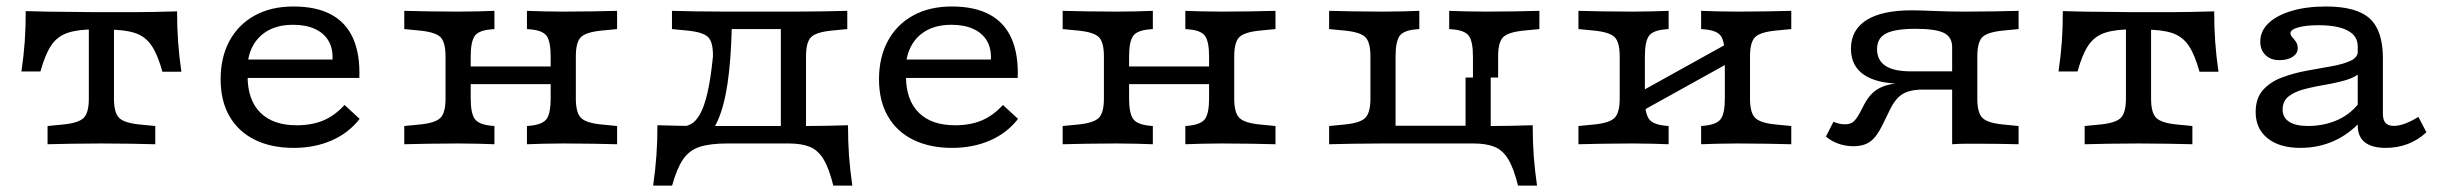

<svg xmlns="http://www.w3.org/2000/svg" viewBox="-20 -447 7575 595"><path d="M294.3 -2.4Q241.7 -2.4 203 -1.6Q164.3 -0.8 127.4 0V-56.5L174.8 -61.1Q223.6 -65.8 239.4 -81.8Q255.3 -97.7 255.3 -141.5V-206.7H333.2V-141.5Q333.2 -97.7 349.1 -81.8Q365 -65.8 413.7 -61.1L461.2 -56.5V0Q424.3 -0.8 385.5 -1.6Q346.8 -2.4 294.3 -2.4ZM276.1 -356.1Q222.7 -356.1 190.5 -345.5Q158.3 -334.9 139.2 -307Q120.1 -279.1 105.3 -225.5H46.4Q53.5 -274.2 56.7 -318.6Q59.8 -363 59.7 -412.6Q94.4 -411.7 128.2 -410.9Q162 -410.2 196.6 -410.2L276.1 -409.3H312.4H391.9Q426.6 -409.3 460.4 -410.1Q494.2 -410.9 528.8 -411.8Q528.7 -362.2 531.9 -317.8Q535 -273.4 542.1 -224.7H483.3Q468.5 -278.3 449.4 -306.2Q430.3 -334.1 398.4 -344.7Q366.6 -355.3 312.4 -355.3ZM255.3 -206.7V-371.4H333.2V-206.7Z M889.9 11.3Q821 11.3 769.9 -13.8Q718.8 -38.9 691.2 -86.6Q663.7 -134.3 663.7 -201.3Q663.7 -269.1 690.9 -319.8Q718.2 -370.5 768.9 -398.7Q819.7 -426.9 889.4 -426.9Q959.7 -426.9 1005.9 -402.2Q1052.1 -377.5 1074.1 -328.4Q1096.1 -279.3 1093.6 -205.4H712.6L711.7 -262.6H1010.5Q1012 -297.2 997.8 -320.9Q983.7 -344.6 955.8 -357.4Q928 -370.2 887.9 -370.2Q827.3 -370.2 790.3 -338.2Q753.3 -306.1 747.1 -248.5L749.6 -245.8Q748.8 -240.1 748.1 -230.7Q747.3 -221.4 747.3 -211Q747.3 -137.4 786.6 -98.1Q826 -58.8 899.4 -58.8Q946.6 -58.8 982 -73.7Q1017.4 -88.7 1047.8 -121.7L1094.5 -78.6Q1060.5 -34.8 1007.9 -11.8Q955.2 11.3 889.9 11.3Z M1725.5 -2.4Q1690.7 -2.4 1664.1 -1.6Q1637.5 -0.8 1613 0V-56.5L1622.3 -57.3Q1662.8 -61.2 1674.7 -79.4Q1686.5 -97.5 1686.5 -141.5V-206.7H1764.5V-141.5Q1764.5 -97.7 1780.3 -81.8Q1796.2 -65.8 1845 -61.1L1892.4 -56.5V0Q1855.5 -0.8 1816.8 -1.6Q1778.1 -2.4 1725.5 -2.4ZM1399.7 -2.4Q1347.1 -2.4 1308.5 -1.6Q1269.8 -0.8 1232.8 0V-56.5L1280.3 -61.1Q1329 -65.8 1344.9 -81.8Q1360.7 -97.7 1360.7 -141.5V-271.9Q1360.7 -316.4 1344.9 -332Q1329 -347.6 1280.3 -352.3L1232.8 -356.9V-413.4Q1269.8 -412.6 1308.5 -411.8Q1347.1 -411 1399.7 -411Q1435.2 -411 1461.5 -411.8Q1487.7 -412.6 1512.2 -413.4V-356.9L1503 -356.1Q1462.5 -352.9 1450.6 -334.8Q1438.7 -316.7 1438.7 -271.9V-141.5Q1438.7 -97.5 1450.6 -79.4Q1462.5 -61.2 1503 -57.3L1512.2 -56.5V0Q1487.7 -0.8 1461.5 -1.6Q1435.2 -2.4 1399.7 -2.4ZM1686.5 -206.7V-271.9Q1686.5 -316.7 1674.7 -334.8Q1662.8 -352.9 1622.3 -356.1L1613 -356.9V-413.4Q1637.5 -412.6 1664.1 -411.8Q1690.7 -411 1725.5 -411Q1778.1 -411 1816.8 -411.8Q1855.5 -412.6 1892.4 -413.4V-356.9L1845 -352.3Q1796.2 -347.6 1780.3 -332Q1764.5 -316.4 1764.5 -271.9V-206.7ZM1408.9 -186.3V-241.1H1714.8V-186.3Z M2233.7 -2.4Q2180.3 -2.4 2148.1 8.2Q2115.9 18.8 2096.8 46.7Q2077.7 74.6 2062.8 128.2H2004Q2011.1 79.5 2014.2 35.1Q2017.4 -9.3 2017.3 -58.9Q2051.9 -58 2085.8 -57.2Q2119.6 -56.5 2154.2 -56.5H2233.7H2421.4V-2.4ZM2079.3 11.3 2090.8 -54.8Q2107.3 -54.8 2121.8 -62.8Q2136.4 -70.8 2149.1 -92.9Q2161.9 -115.1 2172.1 -158.1Q2182.3 -201 2189.4 -271.9Q2190.2 -316.4 2174.4 -332Q2158.6 -347.6 2109.8 -352.3L2062.4 -356.9V-413.4Q2099.3 -412.6 2138 -411.8Q2176.7 -411 2229.3 -411H2231.6H2438H2438.8Q2491.4 -411 2530.1 -411.8Q2568.8 -412.6 2605.7 -413.4V-356.9L2558.2 -352.3Q2509.5 -347.6 2493.6 -332Q2477.8 -316.4 2477.8 -271.9V-206.7H2399.8V-367.9L2414.8 -356.9H2232.4L2247.8 -362.6Q2245.3 -261.2 2234.9 -190.1Q2224.4 -118.9 2204.7 -74.3Q2185 -29.6 2154 -9.2Q2123 11.3 2079.3 11.3ZM2399.8 -2.4V-206.7H2477.8V-2.4ZM2399.8 -2.4 2400.6 -10.5 2410 -56.5H2424.4H2477.1Q2510.2 -56.5 2542.9 -57.2Q2575.6 -58 2607.9 -58.9Q2607.9 -9.3 2611 35.1Q2614.2 79.5 2621.3 128.2H2562.4Q2549.1 74.6 2532.2 46.7Q2515.4 18.8 2489.9 8.2Q2464.4 -2.4 2424.4 -2.4Z M2930.2 11.3Q2861.3 11.3 2810.2 -13.8Q2759.1 -38.9 2731.6 -86.6Q2704 -134.3 2704 -201.3Q2704 -269.1 2731.3 -319.8Q2758.5 -370.5 2809.2 -398.7Q2860 -426.9 2929.7 -426.9Q3000 -426.9 3046.2 -402.2Q3092.4 -377.5 3114.4 -328.4Q3136.4 -279.3 3133.9 -205.4H2753L2752 -262.6H3050.8Q3052.3 -297.2 3038.2 -320.9Q3024 -344.6 2996.2 -357.4Q2968.3 -370.2 2928.2 -370.2Q2867.6 -370.2 2830.6 -338.2Q2793.6 -306.1 2787.4 -248.5L2790 -245.8Q2789.2 -240.1 2788.4 -230.7Q2787.6 -221.4 2787.6 -211Q2787.6 -137.4 2827 -98.1Q2866.3 -58.8 2939.7 -58.8Q2986.9 -58.8 3022.3 -73.7Q3057.7 -88.7 3088.1 -121.7L3134.9 -78.6Q3100.9 -34.8 3048.2 -11.8Q2995.5 11.3 2930.2 11.3Z M3765.8 -2.4Q3731 -2.4 3704.4 -1.6Q3677.8 -0.8 3653.3 0V-56.5L3662.6 -57.3Q3703.1 -61.2 3715 -79.4Q3726.9 -97.5 3726.9 -141.5V-206.7H3804.8V-141.5Q3804.8 -97.7 3820.7 -81.8Q3836.5 -65.8 3885.3 -61.1L3932.7 -56.5V0Q3895.8 -0.8 3857.1 -1.6Q3818.4 -2.4 3765.8 -2.4ZM3440 -2.4Q3387.5 -2.4 3348.8 -1.6Q3310.1 -0.8 3273.1 0V-56.5L3320.6 -61.1Q3369.3 -65.8 3385.2 -81.8Q3401 -97.7 3401 -141.5V-271.9Q3401 -316.4 3385.2 -332Q3369.3 -347.6 3320.6 -352.3L3273.1 -356.9V-413.4Q3310.1 -412.6 3348.8 -411.8Q3387.5 -411 3440 -411Q3475.6 -411 3501.8 -411.8Q3528 -412.6 3552.6 -413.4V-356.9L3543.3 -356.1Q3502.8 -352.9 3490.9 -334.8Q3479 -316.7 3479 -271.9V-141.5Q3479 -97.5 3490.9 -79.4Q3502.8 -61.2 3543.3 -57.3L3552.6 -56.5V0Q3528 -0.8 3501.8 -1.6Q3475.6 -2.4 3440 -2.4ZM3726.9 -206.7V-271.9Q3726.9 -316.7 3715 -334.8Q3703.1 -352.9 3662.6 -356.1L3653.3 -356.9V-413.4Q3677.8 -412.6 3704.4 -411.8Q3731 -411 3765.8 -411Q3818.4 -411 3857.1 -411.8Q3895.8 -412.6 3932.7 -413.4V-356.9L3885.3 -352.3Q3836.5 -347.6 3820.7 -332Q3804.8 -316.4 3804.8 -271.9V-206.7ZM3449.3 -186.3V-241.1H3755.1V-186.3Z M4265.8 -2.4Q4213.3 -2.4 4174.6 -1.6Q4135.9 -0.8 4098.9 0V-56.5L4146.4 -61.1Q4195.1 -65.8 4211 -81.8Q4226.9 -97.7 4226.9 -141.5V-271.9Q4226.9 -316.4 4211 -332Q4195.1 -347.6 4146.4 -352.3L4098.9 -356.9V-413.4Q4135.9 -412.6 4174.6 -411.8Q4213.3 -411 4265.8 -411Q4301.4 -411 4327.6 -411.8Q4353.8 -412.6 4378.4 -413.4V-356.9L4369.1 -356.1Q4328.6 -352.9 4316.7 -334.8Q4304.8 -316.7 4304.8 -271.9V-57.3H4591.3L4622.6 -2.4H4431.3Q4407.9 -2.4 4382.8 -2.4Q4357.6 -2.4 4328.9 -2.4Q4300.1 -2.4 4265.8 -2.4ZM4544.6 -206.7V-271.9Q4544.6 -316.7 4532.7 -334.8Q4520.9 -352.9 4480.3 -356.1L4471 -356.9V-413.4Q4495.6 -412.6 4522.2 -411.8Q4548.8 -411 4583.6 -411Q4636.1 -411 4674.9 -411.8Q4713.6 -412.6 4750.5 -413.4V-356.9L4703 -352.3Q4654.3 -347.6 4638.4 -332Q4622.6 -316.4 4622.6 -271.9V-206.7ZM4521.7 -2.4V-206.7H4599.7V-2.4ZM4521.7 -2.4 4522.5 -10.5 4531.9 -56.5H4546.3H4599Q4632.1 -56.5 4664.8 -57.2Q4697.5 -58 4729.8 -58.9Q4729.8 -9.3 4732.9 35.1Q4736.1 79.5 4743.2 128.2H4684.3Q4671 74.6 4654.1 46.7Q4637.3 18.8 4611.8 8.2Q4586.3 -2.4 4546.3 -2.4Z M5364.2 -2.4Q5329.4 -2.4 5302.8 -1.6Q5276.2 -0.8 5251.7 0V-56.5L5261 -57.3Q5301.5 -61.2 5313.4 -79.4Q5325.2 -97.5 5325.2 -141.5V-206.7H5403.2V-141.5Q5403.2 -97.7 5419.1 -81.8Q5434.9 -65.8 5483.7 -61.1L5531.1 -56.5V0Q5494.2 -0.8 5455.5 -1.6Q5416.8 -2.4 5364.2 -2.4ZM5038.4 -2.4Q4985.8 -2.4 4947.2 -1.6Q4908.5 -0.8 4871.5 0V-56.5L4919 -61.1Q4967.7 -65.8 4983.6 -81.8Q4999.4 -97.7 4999.4 -141.5V-271.9Q4999.4 -316.4 4983.6 -332Q4967.7 -347.6 4919 -352.3L4871.5 -356.9V-413.4Q4908.5 -412.6 4947.2 -411.8Q4985.8 -411 5038.4 -411Q5074 -411 5100.2 -411.8Q5126.4 -412.6 5151 -413.4V-356.9L5141.7 -356.1Q5101.2 -352.9 5089.3 -334.8Q5077.4 -316.7 5077.4 -271.9V-141.5Q5077.4 -97.5 5089.3 -79.4Q5101.2 -61.2 5141.7 -57.3L5151 -56.5V0Q5126.4 -0.8 5100.2 -1.6Q5074 -2.4 5038.4 -2.4ZM5325.2 -206.7V-271.9Q5325.2 -316.7 5313.4 -334.8Q5301.5 -352.9 5261 -356.1L5251.7 -356.9V-413.4Q5276.2 -412.6 5302.8 -411.8Q5329.4 -411 5364.2 -411Q5416.8 -411 5455.5 -411.8Q5494.2 -412.6 5531.1 -413.4V-356.9L5483.7 -352.3Q5434.9 -347.6 5419.1 -332Q5403.2 -316.4 5403.2 -271.9V-206.7ZM5032.9 -83.2V-145.5L5368.1 -331.5V-269.2Z M6029.6 0V-301Q6029.6 -332.1 6004.3 -344.9Q5979 -357.7 5917 -357.7Q5852.4 -357.7 5824.6 -343.2Q5796.9 -328.7 5796.9 -294.9Q5796.9 -260.4 5822.8 -243.1Q5848.8 -225.9 5901.5 -225.9H6069.7V-187.6H5875.9Q5797.2 -187.6 5756.6 -215.1Q5716 -242.6 5716 -296Q5716 -354.1 5763.9 -384.6Q5811.7 -415 5904.2 -415Q5928.3 -415 5974.5 -413Q6020.7 -411 6069.4 -411H6068.6Q6121.2 -411 6159.9 -411.8Q6198.6 -412.6 6235.5 -413.4V-356.9L6188.1 -352.3Q6139.3 -347.6 6123.4 -332Q6107.6 -316.4 6107.6 -271.9V-141.5Q6107.6 -97.7 6123.4 -81.8Q6139.3 -65.8 6188.1 -61.1L6235.5 -56.5V0Q6207.9 -0.8 6172.8 -1.2Q6137.7 -1.6 6115.2 -1.6Q6092.8 -1.6 6072.5 -1.6Q6052.2 -1.6 6029.6 0ZM5723.7 6.1Q5699.5 6.1 5677.6 -1.6Q5655.8 -9.2 5638.4 -23.8L5661.8 -69.6Q5680 -61.8 5698.1 -61.8Q5714.2 -61.8 5724 -70.2Q5733.7 -78.6 5746.2 -102.3L5756.8 -122.8Q5767.3 -143 5780.6 -156.4Q5793.9 -169.8 5812.1 -177.6Q5830.3 -185.4 5856.8 -188.7Q5883.3 -192 5921 -192H6055.9V-169.4H5939.7Q5913.3 -169.4 5894.4 -163.7Q5875.5 -158 5862.2 -144.7Q5848.9 -131.4 5837.7 -108.8L5813.2 -58.7Q5796 -23.1 5776 -8.5Q5756.1 6.1 5723.7 6.1Z M6607.2 -2.4Q6554.6 -2.4 6515.9 -1.6Q6477.2 -0.8 6440.3 0V-56.5L6487.7 -61.1Q6536.5 -65.8 6552.3 -81.8Q6568.2 -97.7 6568.2 -141.5V-206.7H6646.1V-141.5Q6646.1 -97.7 6662 -81.8Q6677.9 -65.8 6726.6 -61.1L6774.1 -56.5V0Q6737.2 -0.8 6698.4 -1.6Q6659.7 -2.4 6607.2 -2.4ZM6589 -356.1Q6535.6 -356.1 6503.4 -345.5Q6471.2 -334.9 6452.1 -307Q6433 -279.1 6418.2 -225.5H6359.3Q6366.4 -274.2 6369.6 -318.6Q6372.7 -363 6372.6 -412.6Q6407.3 -411.7 6441.1 -410.9Q6474.9 -410.2 6509.5 -410.2L6589 -409.3H6625.3H6704.8Q6739.5 -409.3 6773.3 -410.1Q6807.1 -410.9 6841.7 -411.8Q6841.6 -362.2 6844.8 -317.8Q6847.9 -273.4 6855 -224.7H6796.2Q6781.4 -278.3 6762.3 -306.2Q6743.2 -334.1 6711.3 -344.7Q6679.5 -355.3 6625.3 -355.3ZM6568.2 -206.7V-371.4H6646.1V-206.7Z M7286.5 -206.7V-303.5Q7286.5 -335.8 7255.3 -352.3Q7224.1 -368.9 7164.9 -368.9Q7126.4 -368.9 7102.2 -362.1Q7078 -355.3 7078 -343.9Q7078 -338.1 7083.6 -331.9Q7089.2 -325.7 7094.9 -317.6Q7100.5 -309.5 7100.5 -297.5Q7100.5 -281.1 7084.7 -270.8Q7069 -260.6 7043.4 -260.6Q7016.8 -260.6 7000.6 -276.4Q6984.5 -292.3 6984.5 -317.7Q6984.5 -350.9 7010 -375.1Q7035.5 -399.4 7081.4 -413.1Q7127.2 -426.9 7188.3 -426.9Q7282.9 -426.9 7323.7 -389.6Q7364.5 -352.4 7364.5 -266.5V-206.7ZM7108.7 11.3Q7044.3 11.3 7007.2 -18.4Q6970.2 -48.1 6970.2 -99.6Q6970.2 -142.9 6993 -168.2Q7015.9 -193.5 7051.9 -207Q7087.9 -220.4 7128.4 -227.9Q7168.8 -235.3 7204.9 -241.6Q7240.9 -247.9 7264.2 -258.6Q7287.4 -269.3 7287.4 -290.3L7296.4 -223.9Q7279.8 -207.6 7250.4 -199Q7220.9 -190.3 7186.9 -184.6Q7152.9 -178.9 7122.9 -171.3Q7092.8 -163.6 7073.3 -149Q7053.8 -134.4 7053.8 -107.5Q7053.8 -82.9 7073.8 -69.8Q7093.8 -56.6 7132.3 -56.6Q7183.7 -56.6 7226.4 -76.4Q7269.1 -96.2 7297 -136.4L7298.1 -73.4Q7259.5 -30.9 7211.9 -9.8Q7164.4 11.3 7108.7 11.3ZM7364.5 -94.4Q7364.5 -75.1 7372.7 -66Q7381 -56.9 7398.5 -56.9Q7414.4 -56.9 7433.9 -64.3Q7453.5 -71.6 7474.5 -84.8L7499.3 -37.2Q7474.2 -13.4 7442.1 -1Q7410 11.3 7373.2 11.3Q7330.3 11.3 7308.4 -6.2Q7286.5 -23.7 7286.5 -58.6V-206.7H7364.5Z"/></svg>

Font: Playfair 5pt SemiExpanded Light
Style: Regular
Weight: 300
Width: 6
Designer: Claus Eggers Sørensen
Foundry: Claus Eggers Sørensen
Version: Version 2.203